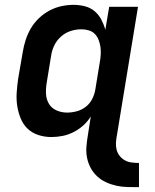

<svg xmlns="http://www.w3.org/2000/svg" viewBox="-20 -558 640 793"><path d="M554 215Q530 215 506.5 214.5Q483 214 460.5 209Q438 204 417.5 194.5Q397 185 381 170Q365 155 354.5 135.5Q344 116 339.5 93.5Q335 71 337 47Q339 23 343 0L355 -77Q342 -56 323.5 -39.5Q305 -23 283 -12Q261 -1 238 3.5Q215 8 192 8Q164 8 138 -0.5Q112 -9 93.5 -27Q75 -45 65 -70Q55 -95 51 -121.5Q47 -148 49 -176.5Q51 -205 55 -233L74 -343Q78 -368 86 -393Q94 -418 107.5 -441Q121 -464 141 -483Q161 -502 184.5 -514.5Q208 -527 233.5 -532.5Q259 -538 284 -538Q308 -538 331 -532Q354 -526 371 -511.5Q388 -497 398.5 -477Q409 -457 415 -435L431 -530H550L463 0Q460 15 459 30.5Q458 46 461.5 60Q465 74 474 85.5Q483 97 495.5 104Q508 111 523 113Q538 115 554 115ZM257 -93Q277 -93 297.5 -98.5Q318 -104 335 -117.5Q352 -131 361.5 -150.5Q371 -170 374 -190L392 -300Q395 -316 396 -332Q397 -348 395 -363Q393 -378 387.5 -392.5Q382 -407 372 -417.5Q362 -428 347 -432.5Q332 -437 316 -437Q294 -437 272 -430Q250 -423 232 -407Q214 -391 204 -370Q194 -349 191 -327L173 -217Q169 -194 170 -171Q171 -148 182 -129.5Q193 -111 213.5 -102Q234 -93 257 -93Z"/></svg>

Font: Iosevka Curly Extended Oblique
Style: Bold
Weight: 700
Width: 7
Italic angle: -9°
Monospace: yes
Designer: Belleve Invis
Foundry: Belleve Invis
Version: Version 11.1.0; ttfautohint (v1.8.3)